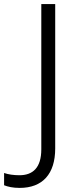

<svg xmlns="http://www.w3.org/2000/svg" viewBox="-105 -734 384 939"><path d="M-9 185C103 185 165 117 165 -8V-714H97V-4C97 87 55 123 -10 123C-39 123 -65 119 -85 112V172C-67 179 -43 185 -9 185Z"/></svg>

Font: Noto Kufi Arabic Light
Style: Regular
Weight: 300
Designer: Monotype Design Team, David Williams, Khaled Hosny
Foundry: Google LLC
Version: Version 2.109